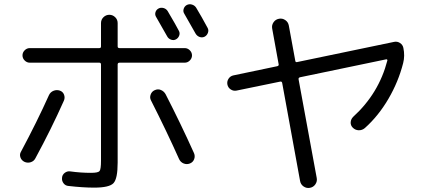

<svg xmlns="http://www.w3.org/2000/svg" viewBox="-20 -858 2040 922"><path d="M417 -28Q451 -28 458 -36.5Q465 -45 465 -86V-548Q465 -557 457 -557H123Q109 -557 98.5 -567.5Q88 -578 88 -592Q88 -606 98.5 -616.5Q109 -627 123 -627H457Q465 -627 465 -635V-747Q465 -764 477 -775.5Q489 -787 505 -787Q521 -787 533 -775.5Q545 -764 545 -747V-635Q545 -627 554 -627H867Q881 -627 891.5 -616.5Q902 -606 902 -592Q902 -578 891.5 -567.5Q881 -557 867 -557H554Q545 -557 545 -548V-77Q545 0 525 21.5Q505 43 432 43Q378 43 309 35Q294 34 285 22Q276 10 278 -5Q279 -19 291 -28Q303 -37 317 -35Q367 -28 417 -28ZM785 -805Q827 -734 839 -710Q845 -699 840.5 -687Q836 -675 825 -669Q814 -663 801.5 -667.5Q789 -672 783 -683Q753 -737 730 -776Q723 -787 726.5 -799Q730 -811 741 -817Q752 -823 765 -819.5Q778 -816 785 -805ZM963 -682Q951 -676 938.5 -680.5Q926 -685 919 -697Q899 -733 865 -792Q858 -803 862 -815.5Q866 -828 877 -834Q889 -840 902 -836Q915 -832 922 -821Q948 -778 977 -724Q983 -713 978.5 -700.5Q974 -688 963 -682ZM97 -81Q83 -88 78 -102.5Q73 -117 81 -130Q158 -274 215 -401Q222 -416 237 -422Q252 -428 267 -423Q282 -418 287.5 -403.5Q293 -389 287 -375Q226 -238 150 -98Q143 -84 127.5 -79Q112 -74 97 -81ZM840 -94Q781 -226 705 -376Q698 -389 703.5 -404Q709 -419 723 -425Q738 -432 752.5 -426Q767 -420 775 -406Q848 -264 911 -124Q918 -109 912.5 -94Q907 -79 892 -73Q877 -67 862 -73Q847 -79 840 -94Z M1116 -423Q1101 -420 1088 -428.5Q1075 -437 1072 -452Q1069 -467 1077.5 -480Q1086 -493 1101 -496L1311 -540Q1320 -542 1318 -550L1287 -721Q1284 -737 1293.5 -751Q1303 -765 1320 -768Q1336 -771 1350 -761.5Q1364 -752 1367 -735L1398 -566Q1399 -558 1407 -560L1873 -657Q1888 -660 1901 -651.5Q1914 -643 1917 -628Q1925 -590 1916 -555Q1893 -465 1845 -383Q1797 -301 1732 -243Q1719 -232 1702.5 -232.5Q1686 -233 1674 -245Q1663 -256 1664 -271Q1665 -286 1676 -297Q1799 -409 1840 -567Q1841 -570 1839 -572Q1837 -574 1834 -573L1421 -487Q1412 -485 1414 -476L1501 -3Q1504 13 1494.5 27Q1485 41 1468 44Q1452 47 1438 37.5Q1424 28 1421 11L1335 -460Q1333 -468 1325 -466Z"/></svg>

Font: Rounded Mplus 1c
Style: Regular
Weight: 400
Version: Version 1.059.20150529